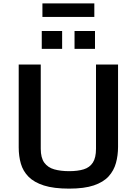

<svg xmlns="http://www.w3.org/2000/svg" viewBox="-20 -1095 803 1127"><path d="M385.7 12.2Q295.4 12.2 237.5 -6.3Q179.7 -24.9 147.5 -57.6Q115.2 -90.3 102.5 -134.3Q89.8 -178.2 89.8 -229.5V-716.3H219.2V-221.7Q219.2 -168.5 240.2 -139.9Q261.2 -111.3 298.8 -100.8Q336.4 -90.3 385.7 -90.3Q436.5 -90.3 471.4 -101.1Q506.3 -111.8 524.9 -140.4Q543.5 -168.9 543.5 -221.7V-716.3H672.9V-233.4Q672.9 -182.6 660.6 -138.2Q648.4 -93.8 617.7 -59.8Q586.9 -25.9 530.8 -6.8Q474.6 12.2 385.7 12.2ZM417.5 -808.1V-913.1H537.6V-808.1ZM225.1 -808.1V-913.1H344.7V-808.1ZM229 -995.6V-1075.2H533.7V-995.6Z"/></svg>

Font: Monda SemiBold
Style: Regular
Weight: 600
Designer: Vernon Adams
Foundry: Vernon Adams
Version: Version 2.200